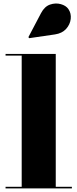

<svg xmlns="http://www.w3.org/2000/svg" viewBox="-20 -1051 432 1071"><path d="M286.5 -859 142.5 -838 138.5 -844 209 -978Q228.5 -1015 259.2 -1025.5Q290 -1036 319 -1028Q348 -1020 361.5 -1000.5Q378 -976.5 374.5 -945.5Q371 -914.5 348.8 -889.8Q326.5 -865 286.5 -859ZM11 -9H101V-741H11V-750H291V-9H381V0H11Z"/></svg>

Font: Bodoni* 24pt Fatface
Style: Regular
Weight: 900
Version: Version 2.3